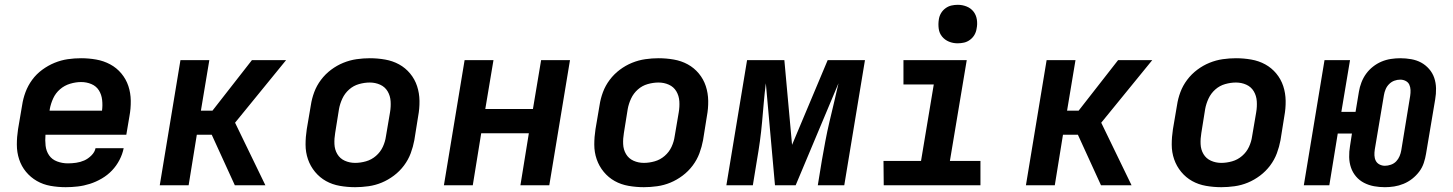

<svg xmlns="http://www.w3.org/2000/svg" viewBox="-20 -770 6040 798"><path d="M253 8Q221 8 190 2.5Q159 -3 133 -18Q107 -33 88 -56Q69 -79 59.5 -108Q50 -137 50 -169Q50 -201 55 -233L72 -333Q76 -360 86 -387Q96 -414 113.5 -438Q131 -462 155.5 -480Q180 -498 207 -509Q234 -520 261.5 -524Q289 -528 317 -528Q349 -528 380 -522.5Q411 -517 438 -502.5Q465 -488 484.5 -464.5Q504 -441 513.5 -412.5Q523 -384 523.5 -351.5Q524 -319 518 -287L505 -210H169Q167 -187 169.5 -164.5Q172 -142 184 -124.5Q196 -107 217.5 -99Q239 -91 262 -91Q279 -91 296.5 -93.5Q314 -96 330 -103Q346 -110 360 -124Q374 -138 377 -154H494Q489 -129 476.5 -105Q464 -81 445.5 -61.5Q427 -42 403 -28Q379 -14 354 -6Q329 2 303.5 5Q278 8 253 8ZM186 -310H404Q407 -332 404.5 -354.5Q402 -377 391 -394.5Q380 -412 360 -420.5Q340 -429 317 -429Q295 -429 271.5 -422Q248 -415 229.5 -399Q211 -383 201 -361Q191 -339 187 -317Z M644 0 730 -520H850L815 -310H863L1027 -520H1169L957 -260L1083 0H956L860 -210H798L764 0Z M1456 8Q1424 8 1392.5 2.5Q1361 -3 1335 -17.5Q1309 -32 1289.5 -55.5Q1270 -79 1260 -108Q1250 -137 1250 -169Q1250 -201 1255 -233L1272 -333Q1276 -360 1286 -387Q1296 -414 1314 -438Q1332 -462 1356 -480Q1380 -498 1407 -509Q1434 -520 1462 -524Q1490 -528 1517 -528Q1549 -528 1580.5 -522.5Q1612 -517 1638.5 -502.5Q1665 -488 1684.5 -464.5Q1704 -441 1713.5 -412Q1723 -383 1723.5 -351Q1724 -319 1718 -287L1702 -187Q1697 -160 1687 -133Q1677 -106 1659 -82Q1641 -58 1617 -40Q1593 -22 1566.5 -11Q1540 0 1511.5 4Q1483 8 1456 8ZM1456 -93Q1478 -93 1501 -99.5Q1524 -106 1542.5 -122Q1561 -138 1571 -159.5Q1581 -181 1584 -203L1601 -303Q1605 -326 1603.5 -349Q1602 -372 1591 -390.5Q1580 -409 1560 -418Q1540 -427 1517 -427Q1495 -427 1472 -420.5Q1449 -414 1431 -398Q1413 -382 1403 -360.5Q1393 -339 1389 -317L1373 -217Q1369 -194 1370 -171Q1371 -148 1382 -129.5Q1393 -111 1413 -102Q1433 -93 1456 -93Z M1825 0 1911 -520H2031L1997 -317H2195L2229 -520H2349L2263 0H2143L2178 -216H1980L1945 0Z M2656 8Q2624 8 2592.5 2.5Q2561 -3 2535 -17.5Q2509 -32 2489.5 -55.5Q2470 -79 2460 -108Q2450 -137 2450 -169Q2450 -201 2455 -233L2472 -333Q2476 -360 2486 -387Q2496 -414 2514 -438Q2532 -462 2556 -480Q2580 -498 2607 -509Q2634 -520 2662 -524Q2690 -528 2717 -528Q2749 -528 2780.5 -522.5Q2812 -517 2838.5 -502.5Q2865 -488 2884.5 -464.5Q2904 -441 2913.5 -412Q2923 -383 2923.5 -351Q2924 -319 2918 -287L2902 -187Q2897 -160 2887 -133Q2877 -106 2859 -82Q2841 -58 2817 -40Q2793 -22 2766.5 -11Q2740 0 2711.5 4Q2683 8 2656 8ZM2656 -93Q2678 -93 2701 -99.5Q2724 -106 2742.5 -122Q2761 -138 2771 -159.5Q2781 -181 2784 -203L2801 -303Q2805 -326 2803.5 -349Q2802 -372 2791 -390.5Q2780 -409 2760 -418Q2740 -427 2717 -427Q2695 -427 2672 -420.5Q2649 -414 2631 -398Q2613 -382 2603 -360.5Q2593 -339 2589 -317L2573 -217Q2569 -194 2570 -171Q2571 -148 2582 -129.5Q2593 -111 2613 -102Q2633 -93 2656 -93Z M2999 0 3085 -520H3240L3272 -168L3420 -520H3575L3489 0H3379L3396 -104Q3403 -144 3410.5 -184Q3418 -224 3427.5 -264Q3437 -304 3446.5 -344Q3456 -384 3465 -424L3287 0H3201L3163 -424Q3158 -384 3154.5 -344Q3151 -304 3147.5 -264Q3144 -224 3138.5 -184Q3133 -144 3126 -104L3109 0Z M4055 0H3653L3652 -101H3808L3861 -419H3735V-520H3998L3928 -101H4055ZM3960 -590Q3941 -590 3924 -597Q3907 -604 3895.5 -618Q3884 -632 3881.5 -651Q3879 -670 3882 -689Q3884 -703 3891 -715Q3898 -727 3909.5 -735.5Q3921 -744 3934 -747Q3947 -750 3961 -750Q3980 -750 3997.5 -743Q4015 -736 4026 -722Q4037 -708 4040 -689Q4043 -670 4039 -651Q4037 -637 4030 -625Q4023 -613 4011.5 -604.5Q4000 -596 3987 -593Q3974 -590 3960 -590Z M4244 0 4330 -520H4450L4415 -310H4463L4627 -520H4769L4557 -260L4683 0H4556L4460 -210H4398L4364 0Z M5056 8Q5024 8 4992.5 2.5Q4961 -3 4935 -17.5Q4909 -32 4889.5 -55.5Q4870 -79 4860 -108Q4850 -137 4850 -169Q4850 -201 4855 -233L4872 -333Q4876 -360 4886 -387Q4896 -414 4914 -438Q4932 -462 4956 -480Q4980 -498 5007 -509Q5034 -520 5062 -524Q5090 -528 5117 -528Q5149 -528 5180.5 -522.5Q5212 -517 5238.5 -502.5Q5265 -488 5284.5 -464.5Q5304 -441 5313.5 -412Q5323 -383 5323.5 -351Q5324 -319 5318 -287L5302 -187Q5297 -160 5287 -133Q5277 -106 5259 -82Q5241 -58 5217 -40Q5193 -22 5166.5 -11Q5140 0 5111.5 4Q5083 8 5056 8ZM5056 -93Q5078 -93 5101 -99.5Q5124 -106 5142.5 -122Q5161 -138 5171 -159.5Q5181 -181 5184 -203L5201 -303Q5205 -326 5203.5 -349Q5202 -372 5191 -390.5Q5180 -409 5160 -418Q5140 -427 5117 -427Q5095 -427 5072 -420.5Q5049 -414 5031 -398Q5013 -382 5003 -360.5Q4993 -339 4989 -317L4973 -217Q4969 -194 4970 -171Q4971 -148 4982 -129.5Q4993 -111 5013 -102Q5033 -93 5056 -93Z M5736 8Q5713 8 5691 4Q5669 0 5649.5 -10Q5630 -20 5616 -36.5Q5602 -53 5595 -73.5Q5588 -94 5587.5 -117Q5587 -140 5591 -163L5599 -215H5540L5505 0H5399L5485 -520H5591L5555 -305H5614L5628 -389Q5631 -408 5638.5 -427.5Q5646 -447 5658 -463.5Q5670 -480 5686.5 -493Q5703 -506 5722 -514Q5741 -522 5761 -525Q5781 -528 5800 -528Q5823 -528 5845.5 -524Q5868 -520 5886.5 -510Q5905 -500 5919.5 -483.5Q5934 -467 5941 -446.5Q5948 -426 5948.5 -403Q5949 -380 5945 -357L5907 -131Q5904 -112 5897.5 -92.5Q5891 -73 5878.5 -56.5Q5866 -40 5849.5 -27Q5833 -14 5813.5 -6Q5794 2 5774.5 5Q5755 8 5736 8ZM5736 -81Q5748 -81 5761 -85.5Q5774 -90 5783 -99.5Q5792 -109 5797 -121Q5802 -133 5804 -145L5841 -371Q5843 -384 5842.5 -396Q5842 -408 5837.5 -418Q5833 -428 5822.5 -433.5Q5812 -439 5800 -439Q5787 -439 5775 -434.5Q5763 -430 5753.5 -420.5Q5744 -411 5739 -399Q5734 -387 5732 -375L5694 -149Q5692 -136 5692.5 -124Q5693 -112 5698 -102Q5703 -92 5713.5 -86.5Q5724 -81 5736 -81Z"/></svg>

Font: Iosevka Extended Oblique
Style: Bold
Weight: 700
Width: 7
Italic angle: -9°
Monospace: yes
Designer: Belleve Invis
Foundry: Belleve Invis
Version: Version 32.5.0; ttfautohint (v1.8.4)